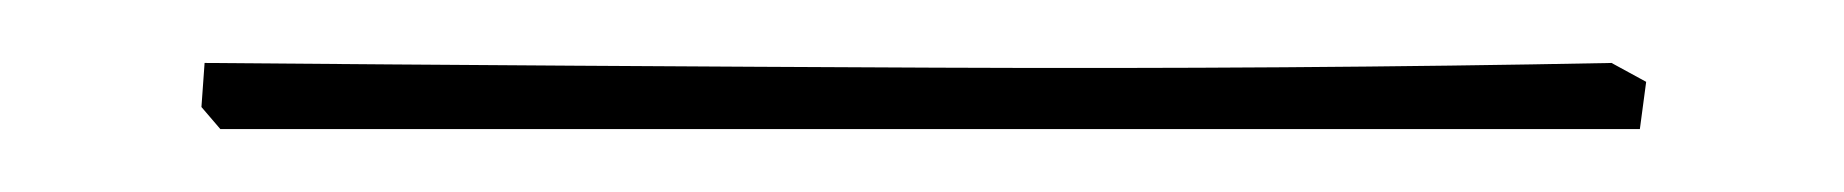

<svg xmlns="http://www.w3.org/2000/svg" viewBox="-20 53 586 61"><path d="M50 94 44 87 45 73Q164 74 277.5 74.5Q391 75 492 73L503 79L501 94Z"/></svg>

Font: Labrada Thin
Style: Regular
Weight: 100
Designer: Mercedes Jáuregui
Foundry: Omnibus-Type Team
Version: Version 1.000; ttfautohint (v1.8.4.7-5d5b)